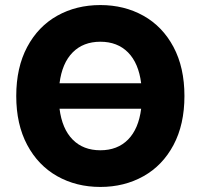

<svg xmlns="http://www.w3.org/2000/svg" viewBox="-20 -737 802 767"><path d="M380.9 9.8Q284.7 9.8 208.5 -33.2Q132.3 -76.2 88.6 -158.2Q44.9 -240.2 44.9 -353.5Q44.9 -467.3 88.6 -549.3Q132.3 -631.3 208.5 -674.1Q284.7 -716.8 380.9 -716.8Q476.6 -716.8 553 -674.1Q629.4 -631.3 673.1 -549.3Q716.8 -467.3 716.8 -353.5Q716.8 -239.7 673.1 -157.7Q629.4 -75.7 553 -33Q476.6 9.8 380.9 9.8ZM380.9 -136.7Q449.2 -136.7 491.5 -179.4Q533.7 -222.2 543.9 -302.7H217.8Q228 -222.2 270.3 -179.4Q312.5 -136.7 380.9 -136.7ZM543.9 -404.3Q533.7 -484.9 491.5 -527.6Q449.2 -570.3 380.9 -570.3Q312.5 -570.3 270.3 -527.6Q228 -484.9 217.8 -404.3Z"/></svg>

Font: Pretendard JP ExtraBold
Style: Regular
Weight: 800
Designer: Base glyphs from Inter by Rasmus Andersson; Hangeul glyphs from Noto Sans CJK(Source Han Sans) by Jang Soo-young and Kan
Foundry: Kil Hyung-jin
Version: Version 1.309